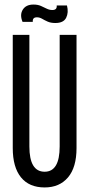

<svg xmlns="http://www.w3.org/2000/svg" viewBox="-20 -813 391 843"><path d="M176 10Q108 10 72 -34.5Q36 -79 36 -163V-660H109V-170Q109 -59 176 -59Q242 -59 242 -170V-660H316V-163Q316 -78 278.5 -34Q241 10 176 10ZM223 -712Q203 -712 189.5 -718Q176 -724 165 -730.5Q154 -737 142 -737Q122 -737 124 -717H79Q66 -748 80 -770.5Q94 -793 127 -793Q146 -793 159.5 -787Q173 -781 185 -775Q197 -769 210 -769Q231 -769 229 -789H274Q282 -758 270.5 -735Q259 -712 223 -712Z"/></svg>

Font: Bricolage Grotesque 96pt Condensed Light
Style: Regular
Weight: 300
Width: 3
Designer: Mathieu Triay
Foundry: Atelier Triay
Version: Version 1.001; ttfautohint (v1.8.4.7-5d5b);gftools[0.9.33.de